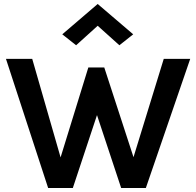

<svg xmlns="http://www.w3.org/2000/svg" viewBox="-20 -945 986 965"><path d="M10 -649H142L284.5 -154L424 -606H504L651 -155L803 -649H936L713 0H589L467.5 -366.5L346 0H222ZM362.5 -717.5 293 -772.5 471 -925 649.5 -772.5 580 -717.5 471 -815.5Z"/></svg>

Font: Karla
Style: Bold
Weight: 700
Designer: Jonathan Pinhorn
Version: Version 2.004; ttfautohint (v1.8.4.7-5d5b);gftools[0.9.33]